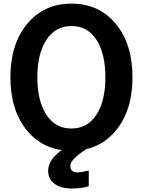

<svg xmlns="http://www.w3.org/2000/svg" viewBox="-20 -824 797 1072"><path d="M249 130.9Q249 88.9 281.2 52.7Q313.5 16.6 353.5 -4.9H485.4Q439.5 20.5 406.2 49.8Q373 79.1 373 102.5Q373 138.7 412.1 138.7Q434.6 138.7 475.6 127.9V215.8Q435.5 228.5 381.8 228.5Q319.3 228.5 284.2 202.1Q249 175.8 249 130.9ZM38.1 -392.6Q38.1 -578.1 131.8 -690.9Q225.6 -803.7 378.9 -803.7Q533.2 -803.7 626.5 -690.9Q719.7 -578.1 719.7 -392.6Q719.7 -207 626.5 -94.7Q533.2 17.6 378.9 17.6Q224.6 17.6 131.3 -94.7Q38.1 -207 38.1 -392.6ZM188.5 -392.6Q188.5 -260.7 238.8 -183.6Q289.1 -106.4 378.9 -106.4Q467.8 -106.4 518.1 -183.1Q568.4 -259.8 568.4 -392.6Q568.4 -524.4 518.6 -601.6Q468.8 -678.7 378.9 -678.7Q290 -678.7 239.3 -601.6Q188.5 -524.4 188.5 -392.6Z"/></svg>

Font: Gothic A1 ExtraBold
Style: Regular
Weight: 800
Designer: HanYang I&C Co.,Ltd.
Foundry: HanYang I&C Co.,Ltd.
Version: Version 2.50